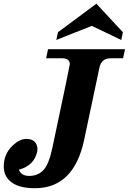

<svg xmlns="http://www.w3.org/2000/svg" viewBox="-64 -996 690 1029"><path d="M122.6 12.7Q28.8 12.7 -12.7 -27.8Q-43.9 -57.6 -43.9 -104Q-43.9 -172.4 6.3 -218.3Q42.5 -251.5 76.7 -251.5Q112.3 -251.5 126.5 -230.5Q136.7 -215.3 136.7 -197.3Q136.7 -190.4 135.3 -183.1Q119.1 -108.9 37.1 -86.4Q50.8 -53.2 91.8 -53.2Q140.1 -53.2 169.2 -85Q198.2 -116.7 216.3 -202.1Q310.1 -644 310.1 -650.9Q310.1 -683.6 270 -683.6H183.1L193.4 -732.4H606L595.7 -683.6H528.8Q480 -683.6 469.2 -634.8L386.7 -245.1Q331.5 12.7 122.6 12.7ZM585.9 -781.7 427.7 -857.4 237.8 -781.7 246.6 -823.2 452.6 -976.1 594.7 -823.2Z"/></svg>

Font: Munson
Style: Bold Italic
Weight: 700
Italic angle: -12°
Designer: Paul James MIller
Foundry: High-Logic / Made with FontCreator
Version: Version 2.10;May 5, 2019;FontCreator 11.5.0.2430 64-bit